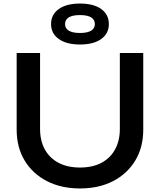

<svg xmlns="http://www.w3.org/2000/svg" viewBox="-20 -1049 902 1083"><path d="M206 -322Q206 -255 233 -206Q260 -157 310.5 -130.5Q361 -104 431 -104Q502 -104 552 -130.5Q602 -157 629 -206Q656 -255 656 -322V-750H788V-317Q788 -218 743 -143.5Q698 -69 618 -27.5Q538 14 431 14Q325 14 244.5 -27.5Q164 -69 119 -143.5Q74 -218 74 -317V-750H206ZM431 -798Q355 -798 311.5 -829Q268 -860 268 -913Q268 -967 311.5 -998Q355 -1029 431 -1029Q508 -1029 551 -998Q594 -967 594 -913Q594 -860 551 -829Q508 -798 431 -798ZM431 -863Q473 -863 494 -876Q515 -889 515 -913Q515 -938 494 -951Q473 -964 431 -964Q389 -964 368 -951Q347 -938 347 -913Q347 -889 368 -876Q389 -863 431 -863Z"/></svg>

Font: Bounded
Style: Regular
Weight: 400
Designer: Vlad Churkin
Version: Version 1.0